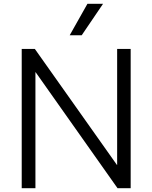

<svg xmlns="http://www.w3.org/2000/svg" viewBox="-20 -986 800 1008"><path d="M597 2 167 -607H166V2H94V-729H163L594 -120H595V-729H666V2ZM521 -966 409 -801H346L439 -966Z"/></svg>

Font: Sinter Normal
Style: Regular
Weight: 350
Foundry: Adobe & rsms
Version: Version 1.000